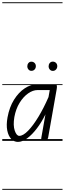

<svg xmlns="http://www.w3.org/2000/svg" viewBox="-25 -1246 573 1698"><path d="M133.5 9Q99.5 9 74.2 -17.2Q49 -43.5 39.2 -92.2Q29.5 -141 41.5 -208Q58 -298.5 99 -364Q140 -429.5 193.8 -465Q247.5 -500.5 302 -500.5H462.5Q475 -500.5 477.5 -489.2Q480 -478 476.5 -458.5L400.5 -28Q399.5 -23 393.8 -11.5Q388 0 364 0Q345 0 341.8 -9Q338.5 -18 340 -25.5L377 -235Q343.5 -166 301.5 -110.8Q259.5 -55.5 216 -23.2Q172.5 9 133.5 9ZM145.5 -44.5Q179.5 -44.5 223.8 -90Q268 -135.5 315 -213.2Q362 -291 404 -387.5L415 -449.5H307Q266 -449.5 223.8 -420Q181.5 -390.5 148.5 -337Q115.5 -283.5 102 -211Q89.5 -136.5 105.5 -90.5Q121.5 -44.5 145.5 -44.5ZM133.5 9Q99.5 9 74.2 -17.2Q49 -43.5 39.2 -92.2Q29.5 -141 41.5 -208Q58 -298.5 99 -364Q140 -429.5 193.8 -465Q247.5 -500.5 302 -500.5H462.5Q475 -500.5 477.5 -489.2Q480 -478 476.5 -458.5L400.5 -28Q399.5 -23 393.8 -11.5Q388 0 364 0Q345 0 341.8 -9Q338.5 -18 340 -25.5L377 -235Q343.5 -166 301.5 -110.8Q259.5 -55.5 216 -23.2Q172.5 9 133.5 9ZM145.5 -44.5Q179.5 -44.5 223.8 -90Q268 -135.5 315 -213.2Q362 -291 404 -387.5L415 -449.5H307Q266 -449.5 223.8 -420Q181.5 -390.5 148.5 -337Q115.5 -283.5 102 -211Q89.5 -136.5 105.5 -90.5Q121.5 -44.5 145.5 -44.5ZM442 -619Q426 -619 415.5 -631Q405 -643 405 -660.5Q405 -676.5 415 -688.8Q425 -701 442 -701Q458.5 -701 470 -690Q481.5 -679 481.5 -660.5Q481.5 -643.5 470.2 -631.2Q459 -619 442 -619ZM252.5 -619.5Q237 -619.5 226.8 -631.5Q216.5 -643.5 216.5 -660.5Q216.5 -676.5 226.5 -688.5Q236.5 -700.5 252.5 -700.5Q269 -700.5 280.5 -689.5Q292 -678.5 292 -660.5Q292 -643.5 281 -631.5Q270 -619.5 252.5 -619.5ZM-5 424.5H528V432.5H-5ZM-5 -16H528V0H-5ZM-5 -501.5H528V-493.5H-5ZM-5 -1226H528V-1218H-5Z"/></svg>

Font: Edu AU VIC WA NT Guides
Style: Regular
Weight: 400
Designer: Tina and Corey Anderson, Eben Sorkin, Mirko Velimirovic
Foundry: Google for Education
Version: Version 1.001